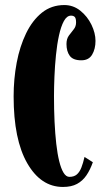

<svg xmlns="http://www.w3.org/2000/svg" viewBox="-20 -731 430 761"><path d="M229.5 10Q142 10 88 -84Q34 -178 34 -349Q34 -418 46.2 -482.8Q58.5 -547.5 83.5 -599Q108.5 -650.5 146.2 -680.8Q184 -711 235 -711Q270.5 -711 298.5 -688.5Q326.5 -666 342.5 -633Q358.5 -600 358.5 -569Q358.5 -537 345.2 -514.5Q332 -492 302.5 -492Q269.5 -492 256.5 -509.8Q243.5 -527.5 243.5 -556.5Q243.5 -577 253 -590Q262.5 -603 272 -614.5Q281.5 -626 281.5 -642Q281.5 -658 276.5 -663.5Q271.5 -669 261.5 -669Q245 -669 233.2 -647.5Q221.5 -626 213.8 -590.5Q206 -555 201.8 -512.5Q197.5 -470 195.8 -427.5Q194 -385 194 -350Q194 -297 196.2 -249Q198.5 -201 203 -161Q207.5 -121 214.8 -91.8Q222 -62.5 232 -46.2Q242 -30 255 -30Q273.5 -30 284.5 -39.5Q295.5 -49 302.5 -66.8Q309.5 -84.5 315 -109L348 -88Q337.5 -58 322.5 -36Q307.5 -14 285.2 -2Q263 10 229.5 10Z"/></svg>

Font: Imbue Thin 10pt Black
Style: Regular
Weight: 900
Version: Version 1.102